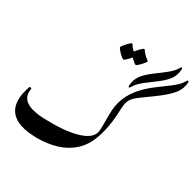

<svg xmlns="http://www.w3.org/2000/svg" viewBox="-295 -1824 2196 2157"><g transform="rotate(30 803.5 -745.0)"><path d="M997.6 -362.3Q1006.8 -377.4 1011.2 -395.3Q1015.6 -413.1 1017.1 -441.4Q1018.6 -469.7 1018.6 -515.4Q1018.6 -561 1018.6 -631.8Q1018.6 -753.4 1057.9 -849.1Q1097.2 -944.8 1170.4 -1024.4Q1243.7 -1104 1346.2 -1177.2Q1415 -1227.1 1456.5 -1259Q1498 -1291 1521.5 -1313.2Q1544.9 -1335.4 1559.6 -1355.2Q1574.2 -1375 1589.8 -1399.9Q1592.8 -1405.8 1600.1 -1400.1Q1607.4 -1394.5 1607.4 -1387.7Q1604.5 -1343.3 1590.3 -1304.9Q1576.2 -1266.6 1546.4 -1229Q1516.6 -1191.4 1466.8 -1148.7Q1417 -1106 1342.8 -1052.2Q1280.8 -1008.3 1238.8 -977.8Q1196.8 -947.3 1170.4 -923.6Q1144 -899.9 1129.6 -876Q1115.2 -852.1 1109.1 -821.3Q1103 -790.5 1101.1 -745.6Q1098.1 -654.3 1089.4 -584.2Q1080.6 -514.2 1067.1 -458Q1053.7 -401.9 1036.1 -352.5Q990.7 -224.6 905 -146Q819.3 -67.4 702.9 -31.2Q586.4 4.9 449.7 4.9Q396.5 4.9 339.6 -1.5Q282.7 -7.8 230.5 -24.9Q178.2 -42 137 -73.7Q95.7 -105.5 72.5 -155.3Q49.3 -205.1 51 -277.1Q52.7 -349.1 87.4 -447.3Q90.3 -455.6 103.5 -451.4Q116.7 -447.3 115.2 -438.5Q105.5 -383.3 120.1 -345.9Q134.8 -308.6 167 -284.9Q199.2 -261.2 242.9 -248.3Q286.6 -235.4 335.4 -230Q384.3 -224.6 431.6 -223.9Q479 -223.1 518.1 -223.1Q635.3 -223.1 734.1 -238.8Q833 -254.4 901.9 -285.4Q970.7 -316.4 997.6 -362.3ZM944.3 -1345.7Q944.3 -1339.4 932.1 -1323Q919.9 -1306.6 902.6 -1288.3Q885.3 -1270 869.6 -1256.8Q854 -1243.7 848.1 -1243.7Q840.3 -1243.7 823.7 -1256.3Q807.1 -1269 789.3 -1287.1Q771.5 -1305.2 758.8 -1321.5Q746.1 -1337.9 746.1 -1345.7Q746.1 -1352.5 758.3 -1369.1Q770.5 -1385.7 787.8 -1404.8Q805.2 -1423.8 820.6 -1437.3Q835.9 -1450.7 842.3 -1450.7Q847.7 -1450.7 856.9 -1434.1Q866.2 -1417.5 890.1 -1393.1Q914.1 -1369.6 929.2 -1360.4Q944.3 -1351.1 944.3 -1345.7ZM1094.2 -1362.8Q1094.2 -1356.4 1082 -1339.8Q1069.8 -1323.2 1052.5 -1304.9Q1035.2 -1286.6 1019.5 -1273.4Q1003.9 -1260.3 998 -1260.3Q990.2 -1260.3 973.9 -1272.9Q957.5 -1285.6 939.5 -1303.7Q921.4 -1321.8 908.7 -1338.4Q896 -1355 896 -1362.8Q896 -1369.6 908.4 -1386Q920.9 -1402.3 938 -1420.4Q955.1 -1438.5 970.7 -1451.7Q986.3 -1464.8 992.7 -1464.8Q997.6 -1464.8 1007.1 -1449.5Q1016.6 -1434.1 1040.5 -1410.2Q1064 -1386.2 1079.1 -1377.2Q1094.2 -1368.2 1094.2 -1362.8ZM1257.3 -1304.7Q1310.1 -1343.3 1342.3 -1369.1Q1374.5 -1395 1394 -1414.3Q1413.6 -1433.6 1426.5 -1451.7Q1439.5 -1469.7 1453.6 -1492.7Q1457 -1498 1464.1 -1492.7Q1471.2 -1487.3 1470.7 -1480.5Q1468.3 -1439.9 1458.3 -1406.7Q1448.2 -1373.5 1426.5 -1342.3Q1404.8 -1311 1366.7 -1276.6Q1328.6 -1242.2 1269.5 -1199.7Q1214.4 -1159.2 1180.4 -1132.3Q1146.5 -1105.5 1126.7 -1085.7Q1106.9 -1065.9 1093.5 -1047.6Q1080.1 -1029.3 1065.9 -1005.9Q1062.5 -1000.5 1055.2 -1006.1Q1047.9 -1011.7 1048.3 -1018.6Q1050.8 -1059.6 1061.3 -1093Q1071.8 -1126.5 1094.5 -1158.2Q1117.2 -1189.9 1156.7 -1225.1Q1196.3 -1260.3 1257.3 -1304.7Z"/></g></svg>

Font: Awami Nastaliq
Style: Bold
Weight: 700
Designer: Peter Martin, SIL International
Foundry: SIL International
Version: Version 3.100